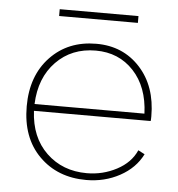

<svg xmlns="http://www.w3.org/2000/svg" viewBox="-48 -675 679 731"><g transform="rotate(5 291.0 -309.5)"><path d="M308 10Q198 10 128 -60Q58 -130 58 -250Q58 -367 126 -438.5Q194 -510 302 -510Q404 -510 469 -439Q534 -368 534 -253Q534 -239 533 -235H87Q92 -134 153.5 -75Q215 -16 308 -16Q369 -16 422 -44Q475 -72 496 -120L521 -107Q494 -53 436 -21.5Q378 10 308 10ZM87 -261H507Q503 -363 446.5 -423.5Q390 -484 302 -484Q210 -484 150.5 -423Q91 -362 87 -261ZM151 -603V-629H452V-603Z"/></g></svg>

Font: Human Sans ExtraLight
Style: Regular
Weight: 200
Designer: Tim Radville
Foundry: Continuum
Version: Version 1.000;FEAKit 1.0